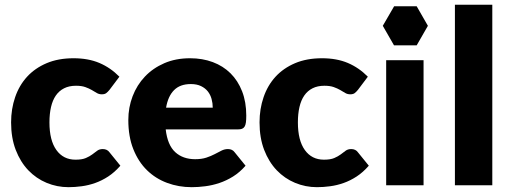

<svg xmlns="http://www.w3.org/2000/svg" viewBox="-20 -768 2126 796"><path d="M434 -395.5Q427 -387 420.5 -382Q414 -377 402 -377Q390.5 -377 381.2 -382.5Q372 -388 360.5 -394.8Q349 -401.5 333.5 -407Q318 -412.5 295 -412.5Q266.5 -412.5 245.8 -402Q225 -391.5 211.5 -372Q198 -352.5 191.5 -324.2Q185 -296 185 -260.5Q185 -186 213.8 -146Q242.5 -106 293 -106Q320 -106 335.8 -112.8Q351.5 -119.5 362.5 -127.8Q373.5 -136 382.8 -143Q392 -150 406 -150Q424.5 -150 434 -136.5L479 -81Q455 -53.5 428.5 -36.2Q402 -19 374.2 -9.2Q346.5 0.5 318.5 4.2Q290.5 8 264 8Q216.5 8 173.2 -10Q130 -28 97.2 -62.2Q64.5 -96.5 45.2 -146.5Q26 -196.5 26 -260.5Q26 -316.5 42.8 -365.2Q59.5 -414 92.2 -449.8Q125 -485.5 173.2 -506Q221.5 -526.5 285 -526.5Q346 -526.5 392 -507Q438 -487.5 475 -450Z M768 -526.5Q819.5 -526.5 862.2 -510.5Q905 -494.5 935.8 -464Q966.5 -433.5 983.8 -389.2Q1001 -345 1001 -289Q1001 -271.5 999.5 -260.5Q998 -249.5 994 -243Q990 -236.5 983.2 -234Q976.5 -231.5 966 -231.5H667Q674.5 -166.5 706.5 -137.2Q738.5 -108 789 -108Q816 -108 835.5 -114.5Q855 -121 870.2 -129Q885.5 -137 898.2 -143.5Q911 -150 925 -150Q943.5 -150 953 -136.5L998 -81Q974 -53.5 946.2 -36.2Q918.5 -19 889.2 -9.2Q860 0.5 830.8 4.2Q801.5 8 775 8Q720.5 8 672.8 -9.8Q625 -27.5 589.2 -62.5Q553.5 -97.5 532.8 -149.5Q512 -201.5 512 -270.5Q512 -322.5 529.8 -369Q547.5 -415.5 580.8 -450.5Q614 -485.5 661.2 -506Q708.5 -526.5 768 -526.5ZM771 -419.5Q726.5 -419.5 701.5 -394.2Q676.5 -369 668.5 -321.5H862Q862 -340 857.2 -357.5Q852.5 -375 841.8 -388.8Q831 -402.5 813.5 -411Q796 -419.5 771 -419.5Z M1464 -395.5Q1457 -387 1450.5 -382Q1444 -377 1432 -377Q1420.5 -377 1411.2 -382.5Q1402 -388 1390.5 -394.8Q1379 -401.5 1363.5 -407Q1348 -412.5 1325 -412.5Q1296.5 -412.5 1275.8 -402Q1255 -391.5 1241.5 -372Q1228 -352.5 1221.5 -324.2Q1215 -296 1215 -260.5Q1215 -186 1243.8 -146Q1272.5 -106 1323 -106Q1350 -106 1365.8 -112.8Q1381.5 -119.5 1392.5 -127.8Q1403.5 -136 1412.8 -143Q1422 -150 1436 -150Q1454.5 -150 1464 -136.5L1509 -81Q1485 -53.5 1458.5 -36.2Q1432 -19 1404.2 -9.2Q1376.5 0.5 1348.5 4.2Q1320.5 8 1294 8Q1246.5 8 1203.2 -10Q1160 -28 1127.2 -62.2Q1094.5 -96.5 1075.2 -146.5Q1056 -196.5 1056 -260.5Q1056 -316.5 1072.8 -365.2Q1089.5 -414 1122.2 -449.8Q1155 -485.5 1203.2 -506Q1251.5 -526.5 1315 -526.5Q1376 -526.5 1422 -507Q1468 -487.5 1505 -450Z M1736 -518.5V0H1581V-518.5ZM1754 -661 1707.5 -742H1614L1567 -661L1613.5 -580H1707.5Z M2021 -748.5V0H1866V-748.5Z"/></svg>

Font: LatoHex
Style: Regular
Weight: 900
Designer: Lukasz Dziedzic
Foundry: tyPoland Lukasz Dziedzic
Version: Version 1.104; Western+Polish opensource